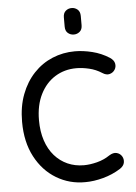

<svg xmlns="http://www.w3.org/2000/svg" viewBox="-61 -964 722 1018"><g transform="rotate(-5 300.0 -455.0)"><path d="M540 -46Q561 -60 564 -78.5Q567 -97 557.5 -112Q548 -127 530 -131.5Q512 -136 490 -122Q459 -101 421.5 -91.5Q384 -82 352 -82Q305 -82 265.5 -99.5Q226 -117 196.5 -150.5Q167 -184 151 -232Q135 -280 135 -340Q135 -420 164 -478Q193 -536 243 -567Q293 -598 356 -598Q388 -598 424 -589.5Q460 -581 491 -561Q512 -547 530 -552Q548 -557 557.5 -572Q567 -587 563.5 -605Q560 -623 539 -637Q497 -664 448.5 -676Q400 -688 356 -688Q293 -688 236.5 -664.5Q180 -641 137 -595.5Q94 -550 69.5 -485.5Q45 -421 45 -340Q45 -232 86.5 -153.5Q128 -75 198 -33Q268 9 352 8Q397 8 447 -5.5Q497 -19 540 -46ZM314 -823Q314 -800 327.5 -788.5Q341 -777 359 -777Q377 -777 390.5 -788.5Q404 -800 404 -823Q404 -834 404 -841Q404 -848 404 -855Q404 -862 404 -872Q404 -895 390.5 -906.5Q377 -918 359 -918Q341 -918 327.5 -906.5Q314 -895 314 -872Q314 -862 314 -855Q314 -848 314 -841Q314 -834 314 -823Z"/></g></svg>

Font: Tilt Neon
Style: Regular
Weight: 400
Designer: Andy Clymer
Foundry: Andy Clymer
Version: Version 1.000